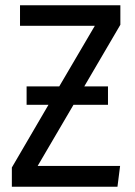

<svg xmlns="http://www.w3.org/2000/svg" viewBox="-20 -709 511 729"><path d="M437 -615 300 -381H390V-311H259L123 -79H436L426 0H25V-73L164 -311H81V-381H205L340 -611H56V-689H437Z"/></svg>

Font: Fira Sans Condensed
Style: Regular
Weight: 400
Width: 3
Designer: bBox Type GmbH & Carrois Corporate GbR & Edenspiekermann AG
Foundry: bBox Type GmbH & Carrois Corporate GbR & Edenspiekermann AG
Version: Version 4.301